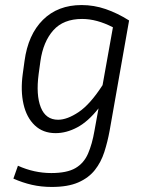

<svg xmlns="http://www.w3.org/2000/svg" viewBox="-20 -517 590 760"><path d="M414 0Q406 44 393 84.5Q380 125 355.5 156Q331 187 290 205Q249 223 185 223Q143 223 106 214.5Q69 206 33 190L51 139Q115 168 183 168Q245 168 278.5 148.5Q312 129 328.5 91Q345 53 354 0L370 -88Q329 -36 286 -13Q243 10 200 10Q150 10 117.5 -21Q85 -52 73 -105Q61 -158 70 -224L77 -275Q91 -380 150 -438.5Q209 -497 303 -497Q352 -497 398.5 -481Q445 -465 491 -436ZM133 -224Q122 -141 141.5 -92Q161 -43 210 -43Q246 -43 291.5 -73.5Q337 -104 386 -180L427 -409Q363 -442 305 -442Q231 -442 191 -397Q151 -352 140 -275Z"/></svg>

Font: Inria Sans Light
Style: Italic
Weight: 300
Italic angle: -10°
Designer: Black Foundry Team
Foundry: Black Foundry
Version: Version 1.2; ttfautohint (v1.8.3)